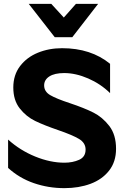

<svg xmlns="http://www.w3.org/2000/svg" viewBox="-20 -964 657 996"><path d="M314 -120Q241 -120 162.5 -152Q84 -184 22 -240V-93Q80 -40 155.5 -14Q231 12 314 12Q389 12 449.5 -10.5Q510 -33 546 -79Q582 -125 582 -192Q582 -265 547 -310.5Q512 -356 464.5 -380Q417 -404 342 -429Q272 -452 240.5 -470.5Q209 -489 209 -521Q209 -550 236 -567.5Q263 -585 313 -585Q373 -585 437.5 -557Q502 -529 551 -481V-633Q452 -714 302 -714Q234 -714 176.5 -690.5Q119 -667 84 -621Q49 -575 49 -510Q49 -444 82.5 -401.5Q116 -359 162.5 -336.5Q209 -314 282 -289Q355 -264 389.5 -243.5Q424 -223 424 -188Q424 -150 390.5 -135Q357 -120 314 -120ZM374 -944 311 -873 246 -944H129L264 -771H355L489 -944Z"/></svg>

Font: Geom
Style: Bold
Weight: 700
Version: Version 1.102